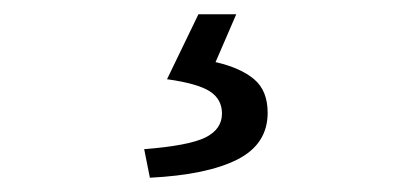

<svg xmlns="http://www.w3.org/2000/svg" viewBox="-20 -23 582 269"><path d="M190 226 182 186Q245 181 268 169.5Q291 158 291 136Q291 116 274 105Q257 94 214 88L258 -3H311L282 64Q317 72 336 88Q355 104 355 135Q355 179 312.5 200.5Q270 222 190 226Z"/></svg>

Font: SourceSansPro
Style: Book
Weight: 400
Designer: Paul D. Hunt
Foundry: Adobe Systems Incorporated
Version: Version 2.021;PS 2.000;hotconv 1.0.86;makeotf.lib2.5.63406